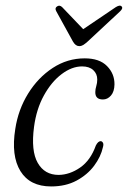

<svg xmlns="http://www.w3.org/2000/svg" viewBox="-20 -662 460 691"><path d="M275.5 -423Q238.5 -423 201.8 -395.2Q165 -367.5 138 -318.5Q111 -269.5 102.5 -205.5Q91 -119 115.8 -75.8Q140.5 -32.5 191 -32.5Q231 -33 268.5 -59Q306 -85 325 -138.5Q333 -154 342.5 -154Q347.5 -153.5 350.5 -148.2Q353.5 -143 350.5 -132.5Q343 -98 318.8 -65.5Q294.5 -33 255.5 -12Q216.5 9 164 9Q87.5 9 53.5 -46.2Q19.5 -101.5 35 -198Q45.5 -267.5 81.2 -325.2Q117 -383 169.8 -417.5Q222.5 -452 285 -452Q338 -452 365.2 -424.2Q392.5 -396.5 392 -358Q391.5 -332 379.2 -318Q367 -304 350.5 -304Q322.5 -304 323 -330.5Q323 -341 326.5 -352.2Q330 -363.5 330 -376Q330 -396.5 315.5 -409.8Q301 -423 275.5 -423ZM295.5 -512.5Q286.5 -504.5 279.8 -500.2Q273 -496 265 -496Q252 -496 242.5 -512.5L182.5 -621.5Q176 -633 185.5 -639Q194.5 -645 203.5 -636.5L279.5 -557L397 -636.5Q412 -645.5 417.5 -639Q424 -632.5 412.5 -621.5Z"/></svg>

Font: Fraunces 72pt S050 Light
Style: Italic
Weight: 300
Italic angle: -16°
Version: Version 1.000; ttfautohint (v1.8.3)